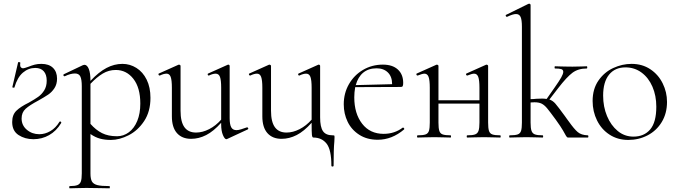

<svg xmlns="http://www.w3.org/2000/svg" viewBox="-20 -745 3670 1040"><path d="M58 -271Q58 -270 54 -270Q46 -270 47 -274L78 -407Q80 -409 82 -409Q85 -409 88 -407.5Q91 -406 90 -405Q89 -401 89 -394Q89 -384 94 -379.5Q99 -375 105 -375Q111 -375 133 -383Q153 -391 168.5 -395Q184 -399 204 -399Q245 -399 267 -377.5Q289 -356 289 -319Q289 -289 275 -267.5Q261 -246 241 -232.5Q221 -219 187 -200Q140 -175 118.5 -155.5Q97 -136 97 -103Q97 -66 125.5 -42Q154 -18 193 -18Q224 -18 253 -35Q282 -52 302 -85Q303 -87 306 -87Q309 -87 311 -84Q313 -81 311 -78Q285 -35 246 -13Q207 9 161 9Q115 9 80.5 -13.5Q46 -36 46 -84Q46 -123 68.5 -145Q91 -167 136 -189Q168 -207 187 -220.5Q206 -234 219.5 -255.5Q233 -277 233 -308Q233 -341 217 -359Q201 -377 171 -377Q134 -377 104 -351.5Q74 -326 58 -271Z M795 -215Q795 -141 761 -89.5Q727 -38 677 -12.5Q627 13 581 13Q548 13 522 6Q496 -1 470 -19V194Q470 224 478 238Q486 252 507 257.5Q528 263 573 263Q575 263 575 269Q575 275 573 275Q539 275 520 274L448 273L394 274Q381 275 358 275Q355 275 355 269Q355 263 358 263Q386 263 399.5 257.5Q413 252 418 238Q423 224 423 194V-278Q423 -315 415 -331Q407 -347 386 -347Q362 -347 331 -332H329Q325 -332 323.5 -336.5Q322 -341 326 -343L429 -392L437 -394Q452 -394 461 -371.5Q470 -349 470 -307Q515 -355 557 -377Q599 -399 643 -399Q684 -399 719 -377Q754 -355 774.5 -313.5Q795 -272 795 -215ZM740 -184Q740 -270 702.5 -318Q665 -366 607 -366Q569 -366 536.5 -346.5Q504 -327 470 -291V-74Q499 -41 532.5 -24Q566 -7 614 -7Q649 -7 678 -28.5Q707 -50 723.5 -90Q740 -130 740 -184Z M1319 -55Q1323 -55 1324.5 -50.5Q1326 -46 1322 -44L1210 8L1206 9Q1197 9 1187.5 -13.5Q1178 -36 1178 -71V-80Q1137 -34 1097 -13.5Q1057 7 1015 7Q966 7 938.5 -24Q911 -55 911 -115V-270Q911 -311 904.5 -328.5Q898 -346 882 -346Q867 -346 846 -336H844Q840 -336 838.5 -341Q837 -346 841 -347L946 -394L950 -395Q952 -395 955 -393Q958 -391 958 -388V-145Q958 -85 979 -56Q1000 -27 1042 -27Q1077 -27 1113 -45.5Q1149 -64 1178 -97V-270Q1178 -311 1171.5 -328.5Q1165 -346 1148 -346Q1133 -346 1112 -336H1110Q1106 -336 1105 -341Q1104 -346 1108 -347L1213 -394L1216 -395Q1219 -395 1221.5 -393Q1224 -391 1224 -388V-105Q1224 -71 1232.5 -55.5Q1241 -40 1261 -40Q1271 -40 1285.5 -44.5Q1300 -49 1317 -55Z M1792 0Q1792 13 1791 22Q1787 62 1787 152Q1787 157 1781 157Q1775 157 1775 152Q1775 66 1749 33Q1723 0 1677 0Q1671 0 1669.5 -15Q1668 -30 1668 -75V-80Q1627 -34 1587 -13.5Q1547 7 1505 7Q1456 7 1428.5 -24Q1401 -55 1401 -115V-270Q1401 -311 1394.5 -328.5Q1388 -346 1372 -346Q1357 -346 1336 -336H1334Q1330 -336 1328.5 -341Q1327 -346 1331 -347L1436 -394L1440 -395Q1442 -395 1445 -393Q1448 -391 1448 -388V-145Q1448 -85 1469 -56Q1490 -27 1532 -27Q1567 -27 1603 -45.5Q1639 -64 1668 -97V-270Q1668 -311 1661.5 -328.5Q1655 -346 1638 -346Q1623 -346 1602 -336H1600Q1596 -336 1595 -341Q1594 -346 1598 -347L1703 -394L1706 -395Q1709 -395 1711.5 -393Q1714 -391 1714 -388V-109Q1714 -57 1729.5 -34.5Q1745 -12 1782 -12Q1790 -12 1791 -10.5Q1792 -9 1792 0Z M2163 -54Q2166 -54 2168.5 -50.5Q2171 -47 2169 -44Q2103 12 2026 12Q1968 12 1926 -15Q1884 -42 1863 -85.5Q1842 -129 1842 -180Q1842 -240 1870 -289Q1898 -338 1946.5 -366.5Q1995 -395 2054 -395Q2106 -395 2135 -368.5Q2164 -342 2164 -296Q2164 -284 2161.5 -279Q2159 -274 2152 -274L1904 -273Q1899 -245 1899 -218Q1899 -130 1941.5 -75Q1984 -20 2058 -20Q2117 -20 2162 -54ZM1907 -284 2104 -289Q2104 -330 2081 -352.5Q2058 -375 2020 -375Q1976 -375 1947.5 -351.5Q1919 -328 1907 -284Z M2690 0Q2665 0 2651 -1L2602 -2L2549 -1Q2535 0 2511 0Q2508 0 2508 -6Q2508 -12 2511 -12Q2540 -12 2553.5 -17Q2567 -22 2572 -36.5Q2577 -51 2577 -81V-184H2355V-81Q2355 -51 2359.5 -36.5Q2364 -22 2377.5 -17Q2391 -12 2421 -12Q2423 -12 2423 -6Q2423 0 2421 0Q2396 0 2382 -1L2333 -2L2281 -1Q2267 0 2242 0Q2239 0 2239 -6Q2239 -12 2242 -12Q2272 -12 2285.5 -17Q2299 -22 2303.5 -36.5Q2308 -51 2308 -81V-270Q2308 -311 2301.5 -328.5Q2295 -346 2279 -346Q2268 -346 2243 -336H2241Q2237 -336 2235.5 -341Q2234 -346 2238 -347L2343 -394L2347 -395Q2349 -395 2352 -393Q2355 -391 2355 -388V-202H2577V-270Q2577 -311 2570.5 -328.5Q2564 -346 2548 -346Q2537 -346 2512 -336H2510Q2506 -336 2504.5 -341Q2503 -346 2507 -347L2612 -394L2616 -395Q2618 -395 2621 -393Q2624 -391 2624 -388V-81Q2624 -51 2628.5 -36.5Q2633 -22 2646.5 -17Q2660 -12 2690 -12Q2692 -12 2692 -6Q2692 0 2690 0Z M3164 0H3057Q3051 0 3046 -9Q3041 -18 3030 -37.5Q3019 -57 2991 -96Q2958 -141 2943.5 -158.5Q2929 -176 2914 -183.5Q2899 -191 2875 -191L2854 -190V-81Q2854 -51 2859 -36.5Q2864 -22 2877.5 -17Q2891 -12 2920 -12Q2922 -12 2922 -6Q2922 0 2920 0Q2895 0 2881 -1L2832 -2L2780 -1Q2766 0 2741 0Q2738 0 2738 -6Q2738 -12 2741 -12Q2771 -12 2784.5 -17Q2798 -22 2802.5 -36.5Q2807 -51 2807 -81V-600Q2807 -637 2800 -653Q2793 -669 2775 -669Q2758 -669 2727 -654H2725Q2721 -654 2719.5 -659Q2718 -664 2722 -665L2842 -724L2847 -725Q2849 -725 2851.5 -723Q2854 -721 2854 -718V-208Q2868 -208 2886 -210L2917 -211Q2927 -211 2941 -209L2983 -269Q3009 -306 3020 -325.5Q3031 -345 3031 -356Q3031 -367 3020.5 -370.5Q3010 -374 2986 -374Q2984 -374 2984 -380Q2984 -386 2986 -386Q3009 -386 3020 -385Q3029 -385 3043 -384.5Q3057 -384 3081 -384L3131 -385Q3141 -386 3158 -386Q3161 -386 3161 -380Q3161 -374 3158 -374Q3112 -374 3081 -351Q3050 -328 3003 -267L2956 -206Q2974 -200 2988 -184Q3002 -168 3040 -116Q3046 -108 3051 -100.5Q3056 -93 3061 -87Q3090 -46 3109.5 -29.5Q3129 -13 3164 -12Q3167 -12 3167 -6Q3167 0 3164 0Z M3190 -198Q3190 -263 3221.5 -308.5Q3253 -354 3301.5 -376.5Q3350 -399 3401 -399Q3459 -399 3502.5 -370Q3546 -341 3569.5 -293.5Q3593 -246 3593 -193Q3593 -131 3564.5 -84Q3536 -37 3488 -12Q3440 13 3383 13Q3326 13 3282 -15.5Q3238 -44 3214 -92.5Q3190 -141 3190 -198ZM3535 -167Q3535 -227 3514 -275.5Q3493 -324 3455 -352Q3417 -380 3368 -380Q3311 -380 3279 -340.5Q3247 -301 3247 -227Q3247 -167 3268 -116.5Q3289 -66 3326 -35.5Q3363 -5 3411 -5Q3469 -5 3502 -44Q3535 -83 3535 -167Z"/></svg>

Font: Cormorant Infant Light
Style: Regular
Weight: 300
Designer: Christian Thalmann (Catharsis Fonts)
Version: Version 3.000